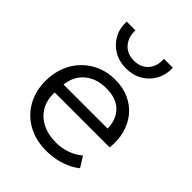

<svg xmlns="http://www.w3.org/2000/svg" viewBox="-219 -867 996 996"><g transform="rotate(45 279.0 -369.0)"><path d="M297.5 15Q221 15 162.5 -17Q104 -49 71 -106.8Q38 -164.5 38 -241Q38 -296.5 56.8 -344Q75.5 -391.5 109.8 -426.5Q144 -461.5 189.8 -480.8Q235.5 -500 289.5 -500Q347 -500 392 -479.5Q437 -459 467.2 -422.5Q497.5 -386 510.8 -336.8Q524 -287.5 517.5 -230.5H114.5Q112 -176.5 134.5 -136.2Q157 -96 200.5 -73.5Q244 -51 304 -51Q343.5 -51 382.2 -64.5Q421 -78 449.5 -103L485.5 -45.5Q461 -25.5 429.2 -11.8Q397.5 2 363.8 8.5Q330 15 297.5 15ZM118 -292H441.5Q439 -359.5 400.2 -397.5Q361.5 -435.5 288.5 -435.5Q218 -435.5 171.8 -397.5Q125.5 -359.5 118 -292ZM288.5 -580Q237.5 -580 198.5 -602.8Q159.5 -625.5 138 -664.8Q116.5 -704 118.5 -754.5H183Q181 -702 210 -669.8Q239 -637.5 288.5 -637.5Q338 -637.5 366.5 -669.8Q395 -702 392 -754.5H457.5Q459 -704.5 437.5 -665Q416 -625.5 377.2 -602.8Q338.5 -580 288.5 -580Z"/></g></svg>

Font: Geologica Roman ExtraLight
Style: Regular
Weight: 250
Designer: Sindre Bremnes, Frode Helland
Foundry: Monokrom Skriftforlag AS
Version: Version 1.010;gftools[0.9.28]